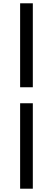

<svg xmlns="http://www.w3.org/2000/svg" viewBox="-20 -863 321 1164"><path d="M102 -334H179V-843H102ZM102 281H179V-237H102Z"/></svg>

Font: Spoqa Han Sans Neo Medium
Style: Regular
Weight: 500
Designer: [Spoqa Han Sans Neo] Dong-huui Kim  Younghwa Kang  Yujin Lee  [Noto Sans] Ryoko NISHIZUKA  (kana & ideographs); Paul D. 
Foundry: Spoqa (http://www.spoqa-han-sans.com)
Version: Version 1.000